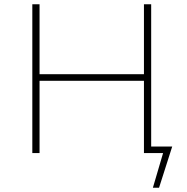

<svg xmlns="http://www.w3.org/2000/svg" viewBox="-20 -720 879 903"><path d="M691 -31V-700H657V-371H166V-700H132V0H166V-340H657V0H747L699 163H728L790 -31Z"/></svg>

Font: Talent ExtraLight
Style: Regular
Weight: 200
Designer: Mike Powis
Version: Version 1.001;hotconv 1.0.109;makeotfexe 2.5.65596